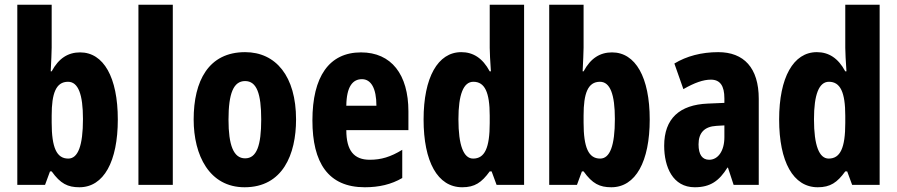

<svg xmlns="http://www.w3.org/2000/svg" viewBox="-20 -780 3784 810"><path d="M198 -579V-760H53V0H170L191 -57H198C235 -5 266 10 315 10C418 10 477 -99 477 -276C477 -454 417 -559 318 -559C268 -559 228 -535 198 -479H194C196 -524 198 -558 198 -579ZM267 -435C310 -435 330 -382 330 -278C330 -165 309 -111 268 -111C219 -111 198 -157 198 -263V-293C198 -386 216 -435 267 -435Z M709 0V-760H564V0Z M1229 -276C1229 -458 1144 -560 1014 -560C860 -560 797 -439 797 -276C797 -125 863 10 1012 10C1173 10 1229 -129 1229 -276ZM944 -275C944 -386 965 -438 1014 -438C1063 -438 1082 -385 1082 -276C1082 -166 1063 -112 1014 -112C965 -112 944 -168 944 -275Z M1503 -559C1368 -559 1298 -456 1298 -272C1298 -94 1364 10 1519 10C1579 10 1631 -2 1677 -29V-148C1628 -118 1588 -106 1540 -106C1473 -106 1441 -145 1441 -231H1703V-310C1703 -466 1631 -559 1503 -559ZM1507 -446C1545 -446 1568 -408 1568 -334H1441C1442 -415 1468 -446 1507 -446Z M1930 10C1983 10 2012 -10 2046 -57H2054L2075 0H2191V-760H2046V-578C2046 -557 2048 -525 2051 -479H2046C2016 -535 1976 -560 1926 -560C1827 -560 1767 -453 1767 -276C1767 -98 1826 10 1930 10ZM1976 -111C1936 -111 1914 -166 1914 -277C1914 -381 1935 -435 1977 -435C2025 -435 2046 -391 2046 -292V-261C2046 -156 2025 -111 1976 -111Z M2442 -579V-760H2297V0H2414L2435 -57H2442C2479 -5 2510 10 2559 10C2662 10 2721 -99 2721 -276C2721 -454 2661 -559 2562 -559C2512 -559 2472 -535 2442 -479H2438C2440 -524 2442 -558 2442 -579ZM2511 -435C2554 -435 2574 -382 2574 -278C2574 -165 2553 -111 2512 -111C2463 -111 2442 -157 2442 -263V-293C2442 -386 2460 -435 2511 -435Z M3010 -560C2939 -560 2876 -543 2825 -512L2863 -404C2910 -431 2947 -444 2979 -444C3018 -444 3036 -418 3036 -365V-346L2966 -343C2847 -338 2782 -280 2782 -165C2782 -76 2818 10 2911 10C2977 10 3014 -17 3049 -73H3051L3075 0H3181V-363C3181 -494 3118 -560 3010 -560ZM3002 -249 3036 -251V-201C3036 -143 3009 -106 2972 -106C2943 -106 2927 -127 2927 -171C2927 -220 2952 -246 3002 -249Z M3430 10C3483 10 3512 -10 3546 -57H3554L3575 0H3691V-760H3546V-578C3546 -557 3548 -525 3551 -479H3546C3516 -535 3476 -560 3426 -560C3327 -560 3267 -453 3267 -276C3267 -98 3326 10 3430 10ZM3476 -111C3436 -111 3414 -166 3414 -277C3414 -381 3435 -435 3477 -435C3525 -435 3546 -391 3546 -292V-261C3546 -156 3525 -111 3476 -111Z"/></svg>

Font: Noto Sans Khmer UI ExtraCondensed ExtraBold
Style: Regular
Weight: 800
Width: 2
Designer: Danh Hong and the Monotype Design Team
Foundry: Monotype Imaging Inc.
Version: Version 2.002